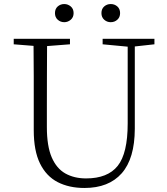

<svg xmlns="http://www.w3.org/2000/svg" viewBox="-20 -915 828 950"><path d="M527.8 -805.2Q509.3 -805.2 495.6 -817.4Q481.9 -829.6 481.9 -850.1Q481.9 -871.1 495.6 -883.1Q509.3 -895 527.8 -895Q546.9 -895 560.5 -883.1Q574.2 -871.1 574.2 -850.1Q574.2 -829.6 560.5 -817.4Q546.9 -805.2 527.8 -805.2ZM297.9 -805.2Q279.3 -805.2 265.6 -817.4Q252 -829.6 252 -850.1Q252 -871.1 265.6 -883.1Q279.3 -895 297.9 -895Q315.9 -895 330.1 -883.1Q344.2 -871.1 344.2 -850.1Q344.2 -829.6 330.1 -817.4Q315.9 -805.2 297.9 -805.2ZM744.1 -723.1V-695.8L647 -685.1V-277.8Q646.5 -130.4 582.3 -57.6Q518.1 15.1 397.9 15.1Q321.8 15.1 265.4 -13.9Q209 -43 178 -106Q147 -168.9 147 -271V-387.2Q147 -462.9 147 -538.3Q147 -613.8 146 -688L47.9 -695.8V-723.1H326.2V-695.8L212.9 -687Q212.4 -613.3 212.2 -538.3Q211.9 -463.4 211.9 -387.2V-286.1Q211.9 -192.4 235.8 -136.7Q259.8 -81.1 303.5 -56.6Q347.2 -32.2 405.8 -32.2Q512.7 -32.2 562.3 -94.2Q611.8 -156.2 611.8 -304.2V-684.1L487.8 -695.8V-723.1Z"/></svg>

Font: Source Han Serif CN ExtraLight
Style: Regular
Weight: 250
Designer: Ryoko NISHIZUKA  (kana & ideographs); Frank Grießhammer (Latin, Greek & Cyrillic); Wenlong ZHANG  (bopomofo); Sandoll Co
Foundry: Adobe Systems Incorporated
Version: Version 1.001;PS 1.001;hotconv 16.6.54;makeotf.lib2.5.65590